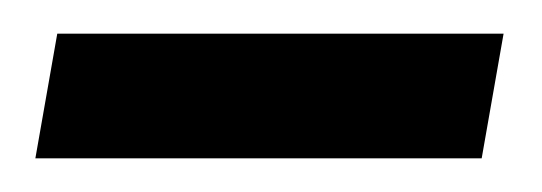

<svg xmlns="http://www.w3.org/2000/svg" viewBox="-20 -297 322 114"><path d="M1 -203 14 -277H279L266 -203Z"/></svg>

Font: Manuale
Style: Bold Italic
Weight: 700
Italic angle: -11°
Version: Version 1.002